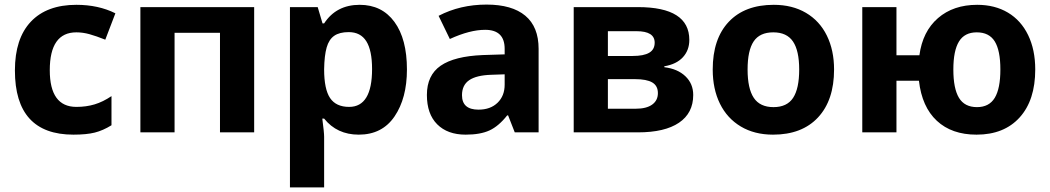

<svg xmlns="http://www.w3.org/2000/svg" viewBox="-20 -577 4578 837"><path d="M45 -270Q45 -409 114.5 -482.5Q184 -556 313 -556Q409 -556 483 -519L439 -404Q399 -420 370 -428Q341 -436 313 -436Q197 -436 197 -271Q197 -111 313 -111Q356 -111 392.5 -122Q429 -133 466 -158V-31Q429 -8 393 1Q357 10 300 10Q45 10 45 -270Z M592 -546H1088V0H939V-434H741V0H592Z M1244 -546H1365L1386 -475H1393Q1446 -556 1548 -556Q1645 -556 1699.5 -481.5Q1754 -407 1754 -274Q1754 -149 1700 -69.5Q1646 10 1544 10Q1449 10 1393 -60H1385Q1393 0 1393 19V240H1244ZM1602 -276Q1602 -357 1577 -397Q1552 -437 1500 -437Q1460 -437 1437 -421Q1414 -405 1404 -370Q1394 -335 1393 -275Q1393 -188 1419 -149.5Q1445 -111 1502 -111Q1602 -111 1602 -276Z M1841 -163Q1841 -249 1901 -290.5Q1961 -332 2085 -337L2180 -340V-364Q2180 -447 2095 -447Q2028 -447 1941 -407L1892 -508Q1986 -557 2101 -557Q2212 -557 2270 -508.5Q2328 -460 2328 -364V0H2224L2195 -74H2191Q2154 -27 2114 -8.5Q2074 10 2010 10Q1931 10 1886 -35Q1841 -80 1841 -163ZM2180 -208V-253L2122 -251Q2057 -249 2025.5 -227.5Q1994 -206 1994 -162Q1994 -99 2066 -99Q2118 -99 2149 -129Q2180 -159 2180 -208Z M2481 -546H2761Q2985 -546 2985 -403Q2985 -358 2957 -327.5Q2929 -297 2876 -288V-284Q2934 -277 2968 -244.5Q3002 -212 3002 -163Q3002 -84 2940 -42Q2878 0 2761 0H2481ZM2738 -333Q2786 -333 2810 -347Q2834 -361 2834 -391Q2834 -441 2755 -441H2630V-333ZM2751 -103Q2798 -103 2823 -121Q2848 -139 2848 -171Q2848 -203 2823.5 -217.5Q2799 -232 2748 -232H2630V-103Z M3087 -274Q3087 -408 3157 -482Q3227 -556 3353 -556Q3434 -556 3493.5 -521Q3553 -486 3584.5 -422Q3616 -358 3616 -274Q3616 -140 3546 -65Q3476 10 3350 10Q3269 10 3209.5 -25.5Q3150 -61 3118.5 -125Q3087 -189 3087 -274ZM3464 -274Q3464 -356 3437 -396Q3410 -436 3351 -436Q3292 -436 3265.5 -396.5Q3239 -357 3239 -274Q3239 -191 3266 -150.5Q3293 -110 3352 -110Q3411 -110 3437.5 -150.5Q3464 -191 3464 -274Z M3986 -225H3888V0H3739V-546H3888V-336H3988Q4002 -440 4069 -498Q4136 -556 4240 -556Q4317 -556 4374 -522Q4431 -488 4462 -424Q4493 -360 4493 -274Q4493 -140 4425 -65Q4357 10 4237 10Q4129 10 4064 -50.5Q3999 -111 3986 -225ZM4341 -274Q4341 -357 4316.5 -396.5Q4292 -436 4238 -436Q4185 -436 4160.5 -396Q4136 -356 4136 -274Q4136 -191 4160.5 -150.5Q4185 -110 4239 -110Q4292 -110 4316.5 -150.5Q4341 -191 4341 -274Z"/></svg>

Font: OpenSansMMV
Style: Bold
Weight: 700
Foundry: Ascender Corporation
Version: Version 4.001